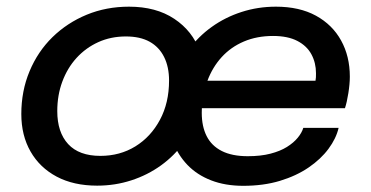

<svg xmlns="http://www.w3.org/2000/svg" viewBox="-20 -560 1139 590"><path d="M278.5 10.5Q206.5 10.5 154.2 -17.2Q102 -45 73.8 -94.5Q45.5 -144 45.5 -209.5Q45.5 -280.5 70.8 -341Q96 -401.5 141.2 -445.8Q186.5 -490 246.5 -514.8Q306.5 -539.5 376.5 -539.5Q459.5 -539.5 515.5 -502.2Q571.5 -465 594 -403L559 -406Q589 -447.5 630.5 -477.2Q672 -507 722.2 -523.2Q772.5 -539.5 828 -539.5Q900 -539.5 950.8 -511.8Q1001.5 -484 1028.2 -435.5Q1055 -387 1055 -324.5Q1055 -302.5 1050.5 -274Q1046 -245.5 1040 -227.5H551.5L606.5 -263Q602 -250 601 -237.5Q600 -225 600 -213Q600 -171.5 615 -141.8Q630 -112 661.5 -96Q693 -80 741.5 -80Q781.5 -80 811.2 -87.8Q841 -95.5 861.8 -108.5Q882.5 -121.5 895 -136.8Q907.5 -152 912 -167H1020.5Q1013 -134.5 989.5 -102.8Q966 -71 928.2 -45.2Q890.5 -19.5 840 -4.2Q789.5 11 727.5 11Q672 11 628.8 -5.8Q585.5 -22.5 556 -53.2Q526.5 -84 511 -125.5L545.5 -122.5Q516 -81.5 474.8 -51.8Q433.5 -22 383.5 -5.8Q333.5 10.5 278.5 10.5ZM288.5 -81Q348.5 -81 396 -110.2Q443.5 -139.5 471.5 -191.8Q499.5 -244 499.5 -312.5Q499.5 -354.5 484.2 -385Q469 -415.5 439.8 -431.8Q410.5 -448 367 -448Q320.5 -448 282 -430.5Q243.5 -413 215.2 -382Q187 -351 171.5 -309.2Q156 -267.5 156 -218.5Q156 -153.5 189.5 -117.2Q223 -81 288.5 -81ZM617.5 -312H949.5Q950.5 -317 950.8 -322.5Q951 -328 951 -335Q951 -367 937 -393Q923 -419 893.8 -434.2Q864.5 -449.5 819 -449.5Q769.5 -449.5 729.5 -432.5Q689.5 -415.5 661.2 -384.5Q633 -353.5 617.5 -312Z"/></svg>

Font: Epilogue Medium
Style: Italic
Weight: 500
Italic angle: -12°
Designer: Tyler Finck
Foundry: Etcetera Type Co
Version: Version 2.112